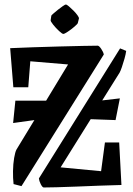

<svg xmlns="http://www.w3.org/2000/svg" viewBox="-20 -819 587 849"><path d="M439 -578 75 4 40 -5Q37 -31 37.5 -62.5Q38 -94 42.5 -120.5Q47 -147 53 -158L132 -288L38 -275L48 -374H184L281 -534L114 -548L105 -433H39L25 -606Q68 -608 126.5 -610Q185 -612 243 -613.5Q301 -615 347 -616Q393 -617 412 -617Q418 -617 427.5 -603Q437 -589 439 -578ZM152 -30 511 -605 538 -594Q536 -579 530.5 -559.5Q525 -540 519 -522.5Q513 -505 509 -498L432 -375L510 -384L491 -288L381 -292L248 -79L427 -62L444 -189H507L517 -1Q472 0 420 2Q368 4 319 6Q270 8 231 9Q192 10 173 10Q167 9 160 -5Q153 -19 152 -30ZM207 -750Q208 -752 216.5 -759.5Q225 -767 237 -776.5Q249 -786 258.5 -792.5Q268 -799 271 -799Q275 -799 284.5 -791Q294 -783 305 -772Q316 -761 323 -751Q330 -741 329 -737L324 -717Q323 -713 309 -701Q295 -689 280 -679Q265 -669 260 -669Q255 -669 241 -682Q227 -695 215 -710Q203 -725 204 -730Z"/></svg>

Font: Grenze Gotisch SemiBold
Style: Regular
Weight: 600
Designer: Renata Polastri
Foundry: Omnibus-Type
Version: Version 1.001